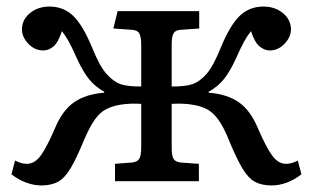

<svg xmlns="http://www.w3.org/2000/svg" viewBox="-20 -553 955 586"><path d="M106 13Q84 13 60.5 4.5Q37 -4 15 -21L26 -63Q45 -53 62 -53Q86 -53 104.5 -78.5Q123 -104 148 -162Q171 -217 207 -241.5Q243 -266 298 -270V-273Q271 -288 252.5 -310.5Q234 -333 216 -372Q199 -410 189.5 -427Q180 -444 169 -458Q158 -424 143.5 -411.5Q129 -399 112 -399Q86 -399 66.5 -419.5Q47 -440 47 -463Q47 -493 71.5 -513Q96 -533 131 -533Q174 -533 203.5 -504.5Q233 -476 261 -408Q284 -351 305 -327.5Q326 -304 348 -296Q361 -292 376 -290.5Q391 -289 411 -289V-414Q411 -440 405.5 -450.5Q400 -461 383 -462L326 -466L339 -519H588V-466L531 -462Q515 -461 509.5 -451Q504 -441 504 -417V-289Q524 -289 539 -290.5Q554 -292 567 -296Q590 -304 610.5 -327.5Q631 -351 654 -408Q682 -476 711.5 -504.5Q741 -533 784 -533Q819 -533 843.5 -513Q868 -493 868 -463Q868 -440 848.5 -419.5Q829 -399 803 -399Q787 -399 772 -411.5Q757 -424 746 -458Q735 -444 725.5 -427Q716 -410 699 -372Q681 -333 662.5 -310.5Q644 -288 617 -273V-270Q672 -266 708 -241.5Q744 -217 767 -162Q792 -104 810.5 -78.5Q829 -53 853 -53Q870 -53 889 -63L900 -21Q878 -4 855 4.5Q832 13 809 13Q778 13 757.5 1.5Q737 -10 719.5 -39.5Q702 -69 680 -122Q663 -165 646.5 -187.5Q630 -210 612 -219.5Q594 -229 570 -233Q554 -236 536.5 -236.5Q519 -237 504 -236V-102Q504 -78 509.5 -68.5Q515 -59 531 -57L587 -53V0H331V-53L383 -57Q400 -59 405.5 -69Q411 -79 411 -105V-236Q396 -237 379 -236.5Q362 -236 345 -233Q322 -229 303.5 -219.5Q285 -210 269 -187.5Q253 -165 235 -122Q213 -69 195.5 -39.5Q178 -10 157.5 1.5Q137 13 106 13Z"/></svg>

Font: Literata 7pt
Style: Regular
Weight: 400
Designer: Latin by Veronika Burian and Jose Scaglione. Greek by Irene Vlachou. Cyrillic by Vera Evstafieva.
Foundry: TypeTogether
Version: Version 3.002